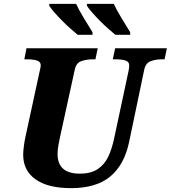

<svg xmlns="http://www.w3.org/2000/svg" viewBox="-20 -964 884 994"><path d="M348 10Q228 10 164 -35.5Q100 -81 100 -163Q100 -179 103.5 -207Q107 -235 111 -252L184 -589Q191 -619 191 -625Q191 -645 170.5 -651Q150 -657 119 -657H106L117 -714H486L474 -657H461Q428 -657 401 -647.5Q374 -638 367 -603L290 -251Q287 -237 282.5 -212.5Q278 -188 278 -167Q278 -65 393 -65Q451 -65 486.5 -89Q522 -113 541 -154Q560 -195 571 -248L645 -594Q647 -603 648 -612Q649 -621 649 -625Q649 -645 629 -651Q609 -657 577 -657H564L576 -714H844L832 -657H819Q786 -657 759.5 -647Q733 -637 726 -600L648 -227Q623 -110 550.5 -50Q478 10 348 10ZM577 -784Q560 -798 538 -817.5Q516 -837 494.5 -859Q473 -881 455.5 -901Q438 -921 430 -934V-944H569Q585 -910 609 -870.5Q633 -831 654 -797V-784ZM382 -784Q365 -798 343 -817.5Q321 -837 299.5 -859Q278 -881 260.5 -901Q243 -921 235 -934V-944H374Q390 -910 414 -870.5Q438 -831 459 -797V-784Z"/></svg>

Font: Noto Serif ExtraBold
Style: Italic
Weight: 800
Italic angle: -12°
Designer: Monotype Design Team
Foundry: Monotype Imaging Inc.
Version: Version 2.013